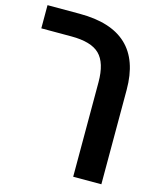

<svg xmlns="http://www.w3.org/2000/svg" viewBox="-123 -689 842 1016"><g transform="rotate(15 297.5 -181.0)"><path d="M376 240.2Q376 110.4 376 -277.3Q376 -383.8 329.1 -429.7Q283.2 -474.6 174.8 -474.6Q120.1 -474.6 9.8 -474.6Q9.8 -493.2 9.8 -549.8Q9.8 -562.5 9.8 -601.6Q54.7 -601.6 186.5 -601.6Q530.3 -601.6 530.3 -277.3Q530.3 -104.5 530.3 240.2Q491.2 240.2 376 240.2Z"/></g></svg>

Font: Noto Sans Hebrew DECATHLON 
Style: Bold
Weight: 400
Designer: Monotype Design Team
Version: Version 2.000;GOOG;noto-fonts:20170220:a8a215d2e889